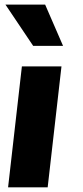

<svg xmlns="http://www.w3.org/2000/svg" viewBox="-20 -802 355 822"><path d="M122.1 -605.5 3.4 -782.2H173.3L250 -605.5ZM73.7 -517.6H243.2L184.1 0H14.6Z"/></svg>

Font: Proza Libre
Style: Bold Italic
Weight: 700
Designer: Jasper de Waard
Foundry: Jasper de Waard
Version: Version 1.000; ttfautohint (v1.4.1.8-43bc)